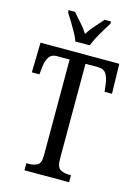

<svg xmlns="http://www.w3.org/2000/svg" viewBox="-137 -1004 767 1076"><g transform="rotate(15 247.0 -465.5)"><path d="M116 0V-41H131Q160 -41 180 -52.5Q200 -64 200 -108V-665H127Q93 -665 79 -640Q65 -615 62 -582L58 -541H14L18 -714H475L479 -541H436L431 -582Q428 -615 414 -640Q400 -665 365 -665H292V-113Q292 -66 312 -53.5Q332 -41 360 -41H375V0ZM205 -771Q197 -794 182 -820.5Q167 -847 151.5 -873Q136 -899 123 -918V-931H160Q181 -906 204.5 -880.5Q228 -855 246 -826Q264 -855 287.5 -880.5Q311 -906 332 -931H369V-918Q357 -899 341 -873Q325 -847 311 -820.5Q297 -794 288 -771Z"/></g></svg>

Font: Noto Serif Tamil ExtraCondensed
Style: Regular
Weight: 400
Width: 2
Designer: Indian Type Foundry, Tom Grace, and the Monotype Design Team
Foundry: Monotype Imaging Inc.
Version: Version 2.004; ttfautohint (v1.8.4.7-5d5b)